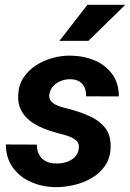

<svg xmlns="http://www.w3.org/2000/svg" viewBox="-20 -770 542 800"><path d="M308.1 -148.9Q312 -172.4 296.4 -185.3Q280.8 -198.2 258.1 -205.1Q235.4 -211.9 218.8 -215.8Q189.5 -223.6 159.9 -235.6Q130.4 -247.6 106.4 -265.6Q82.5 -283.7 68.4 -309.8Q54.2 -335.9 55.7 -371.6Q57.1 -414.1 77.4 -445.6Q97.7 -477.1 129.9 -497.8Q162.1 -518.6 200.2 -528.8Q238.3 -539.1 275.9 -538.1Q328.6 -537.6 373.8 -518.6Q418.9 -499.5 447 -461.9Q475.1 -424.3 475.1 -368.2L338.9 -368.7Q339.4 -390.1 332 -406.2Q324.7 -422.4 309.6 -431.2Q294.4 -439.9 271 -439.9Q252.4 -439.9 234.1 -432.9Q215.8 -425.8 202.6 -412.1Q189.5 -398.4 186 -378.4Q183.1 -361.8 190.9 -351.1Q198.7 -340.3 211.9 -333.7Q225.1 -327.1 239.7 -323Q254.4 -318.8 266.1 -316.4Q309.1 -305.2 350.1 -287.6Q391.1 -270 417 -238.5Q442.9 -207 440.9 -154.8Q439.5 -110.4 417.5 -78.9Q395.5 -47.4 361.1 -27.6Q326.7 -7.8 286.9 1.2Q247.1 10.3 209 9.8Q155.8 8.8 109.1 -11.7Q62.5 -32.2 33.7 -71.5Q4.9 -110.8 4.4 -168L133.3 -167.5Q133.8 -142.1 143.6 -124.5Q153.3 -106.9 171.6 -97.9Q189.9 -88.9 215.3 -88.9Q235.4 -88.4 255.1 -94.2Q274.9 -100.1 289.6 -113.5Q304.2 -127 308.1 -148.9ZM227.5 -599.6 344.2 -750H502L348.1 -599.6Z"/></svg>

Font: Roboto
Style: Bold Italic
Weight: 700
Italic angle: -12°
Designer: Christian Robertson
Foundry: Google
Version: Version 3.0